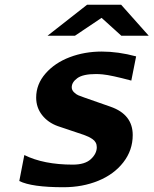

<svg xmlns="http://www.w3.org/2000/svg" viewBox="-20 -763 641 801"><path d="M600.6 -613.8H486.3L403.8 -688.5L292.5 -613.8H178.2L343.3 -743.2H485.4ZM533.7 -199.7Q533.7 -136.2 494.6 -85.9Q455.6 -35.6 389.9 -8.8Q324.2 18.1 244.6 18.1Q112.3 18.1 60.5 -7.8L81.5 -116.2Q162.1 -76.2 283.7 -76.2Q334.5 -76.2 359.1 -99.1Q383.8 -122.1 383.8 -148.9Q383.8 -159.7 379.2 -168.2Q374.5 -176.8 365.5 -182.9Q356.4 -189 349.1 -192.4Q341.8 -195.8 330.1 -200.2L221.2 -236.8Q180.2 -251.5 155.5 -283Q130.9 -314.5 130.9 -356Q130.9 -411.6 169.9 -456.3Q209 -501 271 -524.4Q333 -547.9 404.3 -547.9Q473.1 -547.9 547.9 -527.8L527.8 -426.8Q444.3 -449.2 408.7 -452.6Q394 -454.1 380.4 -454.1Q326.2 -454.1 302.7 -437Q279.3 -419.9 279.3 -398.9Q279.3 -387.2 288.6 -378.2Q297.9 -369.1 306.6 -365.5Q315.4 -361.8 332 -356L440.9 -317.9Q533.7 -285.6 533.7 -199.7Z"/></svg>

Font: Aurulent Sans
Style: BoldItalic
Weight: 700
Italic angle: -11°
Version: Version 2007.05.04